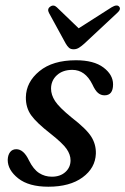

<svg xmlns="http://www.w3.org/2000/svg" viewBox="-20 -680 463 709"><path d="M171.5 -27.5Q202.5 -27.5 221.5 -44.8Q240.5 -62 240.5 -88Q240.5 -109 226 -130Q211.5 -151 166.5 -186.5Q115 -226.5 95 -254.5Q75 -282.5 75.5 -321Q76.5 -377 125.5 -417.2Q174.5 -457.5 260.5 -457.5Q326.5 -457.5 362 -430.8Q397.5 -404 397.5 -368.5Q397.5 -328 366 -328Q352.5 -328 342 -336.8Q331.5 -345.5 321 -368.5Q294.5 -422 247 -422Q211.5 -422 190 -402.2Q168.5 -382.5 168.5 -352.5Q168.5 -330 183.2 -307Q198 -284 244.5 -246Q299.5 -203.5 317.2 -175Q335 -146.5 334 -112.5Q332 -59.5 285 -25Q238 9.5 158.5 9.5Q86.5 9.5 47.5 -21.2Q8.5 -52 8.5 -89.5Q9 -107.5 17.2 -118.2Q25.5 -129 40 -129Q67.5 -129 87 -87.5Q103.5 -54.5 124.5 -41Q145.5 -27.5 171.5 -27.5ZM292 -519.5Q281 -509.5 271.8 -503.8Q262.5 -498 252 -498Q241 -498 234.8 -503.5Q228.5 -509 222.5 -519.5L161 -632Q153 -647 165.5 -655.5Q178 -664.5 190 -653L270.5 -575.5L392 -653Q412 -665 420 -655.5Q428.5 -646 412 -631.5Z"/></svg>

Font: Fraunces 72pt Soft
Style: Italic
Weight: 400
Italic angle: -16°
Version: Version 1.000;[b76b70a41]